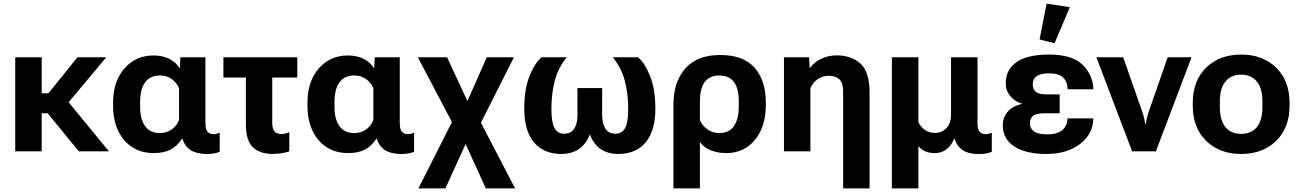

<svg xmlns="http://www.w3.org/2000/svg" viewBox="-20 -829 7121 1052"><path d="M63.5 0H208.5V-208.3H241.2L411.6 0H576.7L356 -268.6L562 -515.1H404.3L245.6 -318.1H208.5V-515.1H63.5Z M823 9.8Q877.2 9.8 914.1 -9.2Q950.9 -28.1 977.1 -68.8H979.7Q991 -29.8 1021.4 -8.5Q1051.8 12.7 1109.4 15.1Q1136.5 15.1 1156.1 11Q1175.8 6.8 1183.8 2.2V-101.8Q1176 -98.4 1166.9 -96.2Q1157.7 -94 1149.9 -94Q1129.2 -94 1117.3 -106.9Q1105.5 -119.9 1105.5 -156V-515.1H968.5L965.3 -456.8H963.1Q944.3 -487.5 907.8 -506.3Q871.3 -525.1 820.3 -525.1Q724.1 -525.1 661.9 -454.2Q599.6 -383.3 599.6 -265.6V-249.8Q599.6 -132.6 660.3 -61.4Q720.9 9.8 823 9.8ZM856 -99.9Q801.5 -99.9 774.7 -138.3Q747.8 -176.8 747.8 -241.9V-272.5Q747.8 -338.9 774.8 -377.2Q801.8 -415.5 856.2 -415.5Q894.8 -415.5 921.8 -395.1Q948.7 -374.8 960.9 -346.2V-171.6Q949 -140.1 921.3 -120Q893.6 -99.9 856 -99.9Z M1204.1 -404.3H1608.9V-515.1H1204.1ZM1476.1 14.4Q1500.2 14.4 1527.1 9.9Q1554 5.4 1565.2 -0.5V-104.5Q1554.7 -100.3 1543.5 -97.5Q1532.2 -94.7 1521 -94.7Q1497.8 -94.7 1484.7 -108Q1471.7 -121.3 1471.7 -156.2V-455.6H1327.4V-146Q1327.4 -59.3 1365.2 -22.5Q1403.1 14.4 1476.1 14.4Z M1887.9 9.8Q1942.1 9.8 1979 -9.2Q2015.9 -28.1 2042 -68.8H2044.7Q2055.9 -29.8 2086.3 -8.5Q2116.7 12.7 2174.3 15.1Q2201.4 15.1 2221.1 11Q2240.7 6.8 2248.8 2.2V-101.8Q2241 -98.4 2231.8 -96.2Q2222.7 -94 2214.8 -94Q2194.1 -94 2182.3 -106.9Q2170.4 -119.9 2170.4 -156V-515.1H2033.4L2030.3 -456.8H2028.1Q2009.3 -487.5 1972.8 -506.3Q1936.3 -525.1 1885.3 -525.1Q1789.1 -525.1 1726.8 -454.2Q1664.6 -383.3 1664.6 -265.6V-249.8Q1664.6 -132.6 1725.2 -61.4Q1785.9 9.8 1887.9 9.8ZM1920.9 -99.9Q1866.5 -99.9 1839.6 -138.3Q1812.7 -176.8 1812.7 -241.9V-272.5Q1812.7 -338.9 1839.7 -377.2Q1866.7 -415.5 1921.1 -415.5Q1959.7 -415.5 1986.7 -395.1Q2013.7 -374.8 2025.9 -346.2V-171.6Q2013.9 -140.1 1986.2 -120Q1958.5 -99.9 1920.9 -99.9Z M2641.8 203.1H2802.2L2589.8 -205.1H2573.7L2429.7 -515.1H2269.5L2470.9 -132.6H2488.8ZM2272.7 203.1H2420.4L2576.7 -139.2H2606.4L2795.7 -515.1H2647.2L2514.2 -214.8H2483.9Z M3054.9 14.6Q3115.2 14.6 3155.9 -15Q3196.5 -44.7 3216.3 -105.7H3207.3Q3227.8 -43.5 3268.1 -14.4Q3308.3 14.6 3366.2 14.6Q3465.3 14.6 3518.1 -49.3Q3570.8 -113.3 3570.8 -234.1Q3570.8 -338.1 3543.1 -409.3Q3515.4 -480.5 3476.6 -515.1H3337.6Q3383.3 -459.5 3402.7 -389.2Q3422.1 -318.8 3422.1 -230.5Q3422.1 -158.9 3405.2 -127.7Q3388.2 -96.4 3352.5 -96.4Q3313.5 -96.4 3296.4 -125.1Q3279.3 -153.8 3279.3 -196.3V-346.4H3144V-196.3Q3144 -153.8 3126.8 -125.1Q3109.6 -96.4 3071 -96.4Q3035.2 -96.4 3018.2 -127.7Q3001.2 -158.9 3001.2 -230.5Q3001.2 -319.1 3020.5 -389.3Q3039.8 -459.5 3085.4 -515.1H2946.8Q2908 -480.5 2880.2 -409.3Q2852.5 -338.1 2852.5 -234.1Q2852.5 -111.8 2906.1 -48.6Q2959.7 14.6 3054.9 14.6Z M3669.9 203.1H3814.9V-51.5Q3833.7 -22.5 3872.7 -6.3Q3911.6 9.8 3959.5 9.8Q4056.4 9.8 4116.2 -62.4Q4176 -134.5 4176 -252.4V-268.1Q4176 -387 4115.1 -457.3Q4054.2 -527.6 3925.5 -527.6Q3798.6 -527.6 3734.3 -453.1Q3669.9 -378.7 3669.9 -256.1ZM3921.1 -99.9Q3883.1 -99.9 3854.6 -121.2Q3826.2 -142.6 3814.9 -171.4V-272Q3814.9 -348.9 3843 -382.2Q3871.1 -415.5 3920.4 -415.5Q3975.1 -415.5 4001.5 -379.5Q4027.8 -343.5 4027.8 -275.9V-244.4Q4027.8 -176.8 4001.5 -138.3Q3975.1 -99.9 3921.1 -99.9Z M4599.6 203.1H4744.6V-322.3Q4744.6 -435.5 4694.5 -480.6Q4644.3 -525.6 4564.9 -525.6Q4517.6 -525.6 4478.1 -506.3Q4438.7 -487.1 4418.9 -457.3H4416.3L4413.1 -515.1H4275.4V0H4420.4V-345.9Q4434.3 -378.2 4461.4 -396Q4488.5 -413.8 4519.8 -413.8Q4558.1 -413.8 4578.9 -394.4Q4599.6 -375 4599.6 -326.9Z M4866.7 203.1H5012V-29.3Q5022.9 -13.2 5045.5 -1.7Q5068.1 9.8 5103.3 9.8Q5138.7 9.8 5166.5 -11.6Q5194.3 -33 5207.5 -68.8H5210.2Q5222.7 -27.8 5255.1 -6.3Q5287.6 15.1 5342.3 15.1Q5366.5 15.1 5384.8 11.6Q5403.1 8.1 5414.3 2.2V-101.8Q5405.8 -98.1 5397.1 -96.1Q5388.4 -94 5378.2 -94Q5360.1 -94 5348 -106.7Q5335.9 -119.4 5335.9 -155.3V-515.1H5190.9V-200.9Q5190.9 -153.3 5165.4 -127Q5139.9 -100.6 5102.3 -100.6Q5073 -100.6 5049.4 -116.1Q5025.9 -131.6 5012 -159.9V-515.1H4866.7Z M5713.1 14.6Q5827.6 14.6 5898.9 -41.1Q5970.2 -96.9 5970.2 -180.2H5829.1Q5828.1 -138.2 5799.4 -115.5Q5770.8 -92.8 5718 -92.8Q5667.7 -92.8 5645.3 -109Q5622.8 -125.2 5622.8 -154.3Q5622.8 -178.7 5639.6 -193.6Q5656.5 -208.5 5704.1 -208.5H5786.1V-311.8H5711.4Q5674.1 -311.8 5656.4 -325.2Q5638.7 -338.6 5638.7 -366Q5638.7 -397 5660.5 -412.1Q5682.4 -427.2 5729 -427.2Q5782.5 -427.2 5806 -403Q5829.6 -378.7 5829.6 -339.8H5970.7Q5968.3 -418.9 5911 -474.7Q5853.8 -530.5 5726.6 -530Q5609.6 -530 5550.2 -488.8Q5490.7 -447.5 5490.7 -374Q5490.7 -326.2 5523.2 -293.9Q5555.7 -261.7 5612.8 -253.4V-264.2Q5545.4 -258.8 5509.9 -225.6Q5474.4 -192.4 5474.4 -142.1Q5474.4 -67.4 5537.7 -26.4Q5601.1 14.6 5713.1 14.6ZM5758.1 -591.8 5841.6 -789.6 5714.4 -809.1 5676 -612.8Z M5987.3 -515.1 6182.9 0H6313.5L6508.5 -515.1H6377.9L6272.5 -212.6Q6266.6 -193.8 6263.2 -178.8Q6259.8 -163.8 6257.8 -149.9H6254.6Q6252.7 -163.8 6249.5 -179Q6246.3 -194.1 6240 -212.6L6134.3 -515.1Z M6515.4 -250Q6515.4 -128.4 6589 -56.9Q6662.6 14.6 6780.5 14.6Q6898.4 14.6 6972 -56.9Q7045.7 -128.4 7045.7 -250V-265.6Q7045.7 -387.2 6972 -458.6Q6898.4 -530 6780.5 -530Q6662.6 -530 6589 -458.6Q6515.4 -387.2 6515.4 -265.6ZM6663.8 -273.7Q6663.8 -345.5 6694.7 -382.7Q6725.6 -419.9 6780.5 -419.9Q6835.2 -419.9 6866.1 -382.7Q6897 -345.5 6897 -273.7V-241.9Q6897 -169.9 6866.7 -132.7Q6836.4 -95.5 6780.5 -95.5Q6724.6 -95.5 6694.2 -132.7Q6663.8 -169.9 6663.8 -241.9Z"/></svg>

Font: Roboto Flex
Style: Regular
Weight: 400
Designer: Berlow after Robertson
Foundry: Google
Version: Version 3.200;gftools[0.9.32]